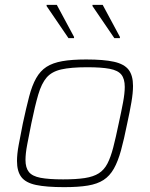

<svg xmlns="http://www.w3.org/2000/svg" viewBox="-20 -763 620 791"><path d="M244 8Q171 8 128.5 -1Q86 -10 68 -33.5Q50 -57 50 -100Q50 -128 57 -166Q64 -204 74 -254Q88 -319 100 -365Q112 -411 129 -441Q146 -471 171.5 -487.5Q197 -504 236.5 -511Q276 -518 335 -518Q408 -518 450 -508.5Q492 -499 510 -475.5Q528 -452 528 -409Q528 -381 521.5 -342.5Q515 -304 504 -254Q491 -189 478.5 -143.5Q466 -98 449 -68Q432 -38 406.5 -21.5Q381 -5 342 1.5Q303 8 244 8ZM240 -24Q294 -24 329.5 -29.5Q365 -35 387 -49Q409 -63 422.5 -89Q436 -115 446.5 -155.5Q457 -196 469 -254Q480 -304 487 -341.5Q494 -379 494 -405Q494 -438 480 -455.5Q466 -473 432 -479.5Q398 -486 339 -486Q272 -486 232.5 -477Q193 -468 172 -443.5Q151 -419 137.5 -373Q124 -327 109 -254Q99 -204 92 -167Q85 -130 85 -104Q85 -72 99 -54.5Q113 -37 147 -30.5Q181 -24 240 -24ZM262 -606 172 -738V-743H214L285 -611V-606ZM451 -606 361 -738V-743H403L474 -611V-606Z"/></svg>

Font: Saira Thin
Style: Italic
Weight: 100
Italic angle: -12°
Designer: Hector Gatti with collaboration of the Omnibus-Type team
Foundry: Omnibus-Type
Version: Version 1.101